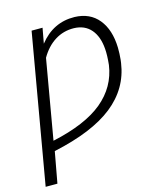

<svg xmlns="http://www.w3.org/2000/svg" viewBox="-124 -622 778 909"><g transform="rotate(-15 265.0 -167.5)"><path d="M167.5 -528.3 153.8 -453.6Q221.7 -540 326.2 -538.1Q401.4 -536.1 443.4 -484.6Q485.4 -433.1 487.8 -345.2Q488.3 -315.4 485.4 -286.6L483.4 -271Q465.8 -149.4 365.7 -70.1Q265.6 9.3 72.3 50.8L44.4 203.1H-13.2L113.8 -528.3ZM310.1 -487.8Q258.8 -488.8 217 -462.6Q175.3 -436.5 146.5 -386.7L79.1 2Q243.2 -33.7 326.7 -103Q410.2 -172.4 425.3 -276.4Q430.2 -322.8 427.7 -354.5Q423.3 -416 393.1 -451.2Q362.8 -486.3 310.1 -487.8Z"/></g></svg>

Font: Roboto Light
Style: Italic
Weight: 300
Italic angle: -12°
Designer: Google
Version: Version 2.134; 2016; ttfautohint (v1.6)